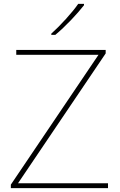

<svg xmlns="http://www.w3.org/2000/svg" viewBox="-20 -972 618 992"><path d="M414 -945V-952H384C355 -909 290 -838 245 -798V-792H266C319 -836 379 -900 414 -945ZM538 0V-25H73L526 -696V-714H64V-689H489L36 -18V0Z"/></svg>

Font: Noto Sans Lao UI Thin
Style: Regular
Weight: 100
Designer: Monotype Design Team
Foundry: Monotype Imaging Inc.
Version: Version 2.000